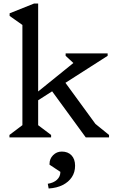

<svg xmlns="http://www.w3.org/2000/svg" viewBox="-20 -785 665 1097"><path d="M34 0V-14L124 -82L108 -54V-675L151 -612L35 -694V-709L175 -765H198V-52L183 -81L272 -14V0ZM470 0 251 -300 326 -350 545 -50H487V-108L603 -14V0ZM179 -200V-247L424 -445L430 -405H421L355 -466V-480H595V-466ZM258 292 253 265Q286 260 305.5 242Q325 224 325 197L263 156V151Q263 122 283.5 101.5Q304 81 333 81Q368 81 388.5 102.5Q409 124 409 162Q409 199 390.5 227Q372 255 338.5 272Q305 289 258 292Z"/></svg>

Font: Platypi Light
Style: Regular
Weight: 300
Designer: David Sargent
Foundry: Bolt Cutter Type
Version: Version 1.200